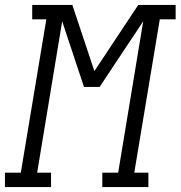

<svg xmlns="http://www.w3.org/2000/svg" viewBox="-60 -755 729 775"><path d="M-40 0V-58H24L127 -677H70V-735H232L321 -468L498 -735H649V-677H585L482 -58H539V0H353V-58H417L518 -669L342 -404H279L191 -669L90 -58H146V0Z"/></svg>

Font: Iosevka Curly Slab LtEx
Style: Italic
Weight: 300
Width: 7
Italic angle: -9°
Monospace: yes
Designer: Belleve Invis
Foundry: Belleve Invis
Version: Version 11.1.0; ttfautohint (v1.8.3)